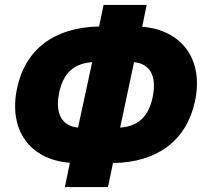

<svg xmlns="http://www.w3.org/2000/svg" viewBox="-20 -745 819 775"><path d="M242 10H416L436 -87C615 -89 733 -178 767 -336C803 -504 715 -624 554 -637L572 -725H398L380 -638C201 -635 82 -547 49 -389C13 -220 101 -100 262 -88ZM596 -352C580 -275 538 -235 465 -230L521 -494C586 -488 614 -437 596 -352ZM219 -372C236 -450 278 -489 352 -494L295 -230C230 -236 201 -287 219 -372Z"/></svg>

Font: Noto Sans Condensed Black
Style: Italic
Weight: 900
Width: 3
Italic angle: -12°
Designer: Monotype Design Team
Foundry: Monotype Imaging Inc.
Version: Version 2.013